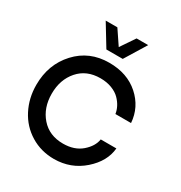

<svg xmlns="http://www.w3.org/2000/svg" viewBox="-226 -1160 1254 1330"><g transform="rotate(30 401.0 -495.0)"><path d="M231 -1000H324.2L400.9 -886.2L478 -1000H570.8L465.8 -829.1H335ZM399.9 9.8Q294.9 9.8 211.4 -41.5Q127.9 -92.8 82.5 -180.9Q37.1 -269 37.1 -375Q37.1 -538.1 139.2 -648.9Q241.2 -759.8 399.9 -759.8Q543.9 -759.8 636.5 -677.5Q729 -595.2 737.8 -473.1H612.8Q608.9 -501 595 -528.1Q581.1 -555.2 556.6 -580.1Q532.2 -605 491.7 -620.6Q451.2 -636.2 399.9 -636.2Q290 -636.2 225.1 -562Q160.2 -487.8 160.2 -375Q160.2 -262.2 225.1 -188Q290 -113.8 399.9 -113.8Q490.7 -113.8 547.4 -162.8Q604 -211.9 612.8 -270H737.8Q728 -162.1 630.9 -76.7Q533.7 8.8 399.9 9.8Z"/></g></svg>

Font: Oakes Grotesk
Style: SemiBold
Weight: 600
Designer: Samuel Oakes
Foundry: Samuel Oakes
Version: Version 1.0 | wf-rip DC20170320